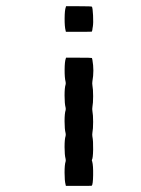

<svg xmlns="http://www.w3.org/2000/svg" viewBox="-20 -487 456 623"><path d="M193.4 -296.9 194.3 -299.8H235.8Q277.3 -299.8 278.3 -298.8Q278.8 -298.3 279.8 -293Q286.1 -257.8 279.8 -223.1Q278.8 -216.3 279.8 -210.4Q282.2 -197.8 282.2 -175Q282.2 -152.3 279.8 -139.6Q278.8 -133.3 279.8 -127Q282.2 -114.3 282.2 -91.3Q282.2 -68.4 279.8 -56.2Q278.8 -49.8 279.8 -43.9Q282.7 -29.8 282.2 -1.7Q281.7 26.4 278.3 31.7Q277.3 32.7 279.3 37.6Q282.7 50.3 282.2 81.1Q281.7 111.8 277.8 115.7Q277.3 116.2 235.4 116.2H193.8L192.9 112.3Q189.5 99.6 189.5 73.2Q189.5 46.9 192.9 37.1Q193.8 33.2 192.9 28.8Q189.5 15.6 189.5 -10Q189.5 -35.6 192.9 -45.9Q193.8 -49.8 192.9 -54.7Q189.5 -67.9 189.5 -93.5Q189.5 -119.1 192.9 -129.4Q193.8 -133.3 192.9 -137.7Q189.5 -150.9 189.5 -176.8Q189.5 -202.6 192.9 -212.9Q193.8 -216.8 192.9 -221.2Q189.5 -234.4 189.7 -261Q189.9 -287.6 193.4 -296.9ZM193.4 -463.4 194.3 -466.8H235.8Q276.9 -466.8 278.3 -465.3Q280.8 -460.9 282 -436.8Q283.2 -412.6 281.2 -400.4Q280.8 -398.9 280.3 -395.5Q279.8 -392.1 279.8 -391.1Q278.8 -385.3 277.8 -384.3Q277.3 -383.8 235.4 -383.8H193.8L192.9 -387.7Q189.5 -400.4 189.7 -427.5Q189.9 -454.6 193.4 -463.4Z"/></svg>

Font: VT323
Style: Regular
Weight: 400
Monospace: yes
Version: Version 001.002